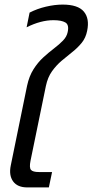

<svg xmlns="http://www.w3.org/2000/svg" viewBox="-20 -817 403 837"><path d="M99 0Q56 0 37 -26.5Q18 -53 27 -96L98 -443Q107 -485 126 -515Q145 -545 168.5 -566.5Q192 -588 215 -605.5Q238 -623 254.5 -640Q271 -657 275 -677Q282 -709 265 -719Q248 -729 213 -729Q158 -729 96 -698L109 -762Q142 -779 180.5 -788Q219 -797 253 -797Q320 -797 345.5 -766.5Q371 -736 360 -683Q354 -652 336 -630Q318 -608 295 -590Q272 -572 248.5 -552Q225 -532 206.5 -506Q188 -480 180 -442L113 -116Q107 -86 115 -76.5Q123 -67 150 -67H207L193 0Z"/></svg>

Font: Kanit Light
Style: Italic
Weight: 300
Italic angle: -12°
Designer: Katatrad Team
Foundry: CadsonDemak
Version: Version 2.000; ttfautohint (v1.8.3)